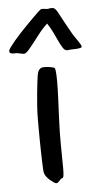

<svg xmlns="http://www.w3.org/2000/svg" viewBox="-94 -675 370 717"><g transform="rotate(-5 91.5 -316.5)"><path d="M119.1 -418.9Q121.6 -416.5 122.8 -402.8Q124 -389.2 124 -367.2Q124 -352.5 123.5 -335.4Q123 -318.4 122.3 -300.3Q121.6 -282.2 120.6 -263.9Q119.6 -245.6 119.1 -229Q117.7 -201.7 117.4 -178.5Q117.2 -155.3 117.2 -133.8Q117.2 -105.5 117.7 -82Q118.2 -58.6 118.2 -43Q118.2 -25.9 116.9 -16.8Q115.7 -7.8 111.8 -6.8Q107.4 -5.9 104.5 -2.7Q101.6 0.5 99.1 3.4Q96.7 6.3 93.5 8.5Q90.3 10.7 85.9 9.8Q83.5 9.3 77.6 5.4Q71.8 1.5 65.2 -4.2Q58.6 -9.8 52.7 -17.1Q46.9 -24.4 44.9 -32.2Q43.9 -36.1 43.2 -47.9Q42.5 -59.6 42 -76.2Q41.5 -92.8 41 -113Q40.5 -133.3 40.3 -154.1Q40 -174.8 40 -194.8Q40 -214.8 40 -231Q40 -255.9 41.7 -281.7Q43.5 -307.6 45.7 -330.1Q47.9 -352.5 50 -369.4Q52.2 -386.2 53.2 -393.1Q53.7 -397.5 54.9 -403.1Q56.2 -408.7 58.8 -413.8Q61.5 -418.9 66.4 -422.4Q71.3 -425.8 80.1 -425.8Q92.3 -425.8 104.5 -423.6Q116.7 -421.4 119.1 -418.9ZM74.7 -631.8Q78.6 -634.8 82.8 -638.9Q86.9 -643.1 90.8 -643.1Q91.8 -643.1 95 -642.8Q98.1 -642.6 101.8 -642.1Q105.5 -641.6 108.6 -641.4Q111.8 -641.1 112.8 -641.1Q114.3 -641.1 118.2 -642.1Q122.1 -643.1 123.5 -643.1Q124.5 -643.1 129.9 -642.8Q135.3 -642.6 136.7 -641.1Q139.6 -638.2 141.6 -636.5Q143.6 -634.8 145.5 -631.8Q147.5 -628.9 150.1 -624Q152.8 -619.1 157.5 -610.4Q162.1 -601.6 169.4 -587.9Q176.8 -574.2 188.5 -553.7Q196.3 -539.1 203.4 -528.8Q210.4 -518.6 215.6 -511.2Q220.7 -503.9 223.6 -498.5Q226.6 -493.2 226.6 -488.8Q226.6 -487.3 223.4 -486.1Q220.2 -484.9 215.8 -484.1Q211.4 -483.4 206.8 -483.2Q202.1 -482.9 199.7 -482.9Q191.4 -482.9 185.1 -482.4Q178.7 -481.9 171.9 -481Q163.1 -481 156.5 -490.7Q149.9 -500.5 142.6 -515.9Q135.3 -531.2 126.5 -550Q117.7 -568.8 105.5 -586.9Q90.8 -573.7 76.4 -555.7Q62 -537.6 49.6 -521.2Q37.1 -504.9 26.9 -493.4Q16.6 -481.9 9.8 -481.9Q8.3 -481.9 5.1 -482.4Q2 -482.9 -1.2 -483.6Q-4.4 -484.4 -7.3 -484.9Q-10.3 -485.4 -11.2 -485.8Q-14.2 -486.8 -19.8 -486.6Q-25.4 -486.3 -31 -486.6Q-36.6 -486.8 -40.5 -489Q-44.4 -491.2 -44.4 -497.1Q-44.4 -501 -37.6 -510.5Q-30.8 -520 -20 -533Q-9.3 -545.9 4.2 -560.3Q17.6 -574.7 31 -588.4Q44.4 -602.1 55.9 -613.5Q67.4 -625 74.7 -631.8Z"/></g></svg>

Font: Oregano
Style: Regular
Weight: 400
Version: Version 1.000